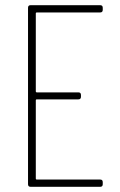

<svg xmlns="http://www.w3.org/2000/svg" viewBox="-20 -720 464 740"><path d="M366 -672H122Q118 -672 118 -668V-368Q118 -364 122 -364H282Q292 -364 292 -354V-347Q292 -337 282 -337H122Q118 -337 118 -333V-32Q118 -28 122 -28H366Q376 -28 376 -18V-10Q376 0 366 0H98Q88 0 88 -10V-690Q88 -700 98 -700H366Q376 -700 376 -690V-682Q376 -672 366 -672Z"/></svg>

Font: Barlow Condensed Thin
Style: Regular
Weight: 250
Width: 3
Designer: Jeremy Tribby
Foundry: Tribby Type
Version: Version 1.408